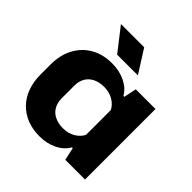

<svg xmlns="http://www.w3.org/2000/svg" viewBox="-195 -877 1034 1034"><g transform="rotate(45 322.0 -360.0)"><path d="M259 9Q207 9 164.5 -8Q122 -25 91.5 -56.5Q61 -88 45 -132.5Q29 -177 29 -231V-307Q29 -379 57.5 -432.5Q86 -486 137.5 -516Q189 -546 259 -546Q316 -546 360.5 -524Q405 -502 426 -465H433L448 -537H598V0H448L432 -73H426Q405 -35 360.5 -13Q316 9 259 9ZM318 -111Q357 -111 387 -128Q417 -145 432 -174V-363Q417 -392 387 -409Q357 -426 318 -426Q283 -426 256 -413Q229 -400 214.5 -375.5Q200 -351 200 -317V-221Q200 -187 214.5 -162Q229 -137 256 -124Q283 -111 318 -111ZM245 -598 143 -729H320L403 -598Z"/></g></svg>

Font: Hubot Sans
Style: Bold
Weight: 700
Designer: Deni Anggara
Foundry: GitHub, Inc., Subsidiary of Microsoft Corporation
Version: Version 2.000